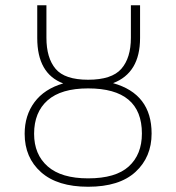

<svg xmlns="http://www.w3.org/2000/svg" viewBox="-20 -702 671 732"><path d="M411 -385Q558 -344 558 -193Q558 -103 496.5 -46.5Q435 10 316 10Q199 10 136.5 -45.5Q74 -101 74 -192Q74 -262 111.5 -312.5Q149 -363 221 -384Q122 -421 122 -557V-682H157V-558Q157 -481 192 -439.5Q227 -398 316 -398Q406 -398 442.5 -439.5Q479 -481 479 -558V-682H514V-557Q514 -424 411 -385ZM316 -22Q421 -22 471 -67.5Q521 -113 521 -193Q521 -365 316 -365Q213 -365 161.5 -319.5Q110 -274 110 -192Q110 -113 162 -67.5Q214 -22 316 -22Z"/></svg>

Font: Fira Sans UltraLight
Style: Regular
Weight: 200
Designer: Carrois Corporate & Edenspiekermann AG
Foundry: Carrois Corporate GbR & Edenspiekermann AG
Version: Version 4.106;PS 004.106;hotconv 1.0.70;makeotf.lib2.5.58329